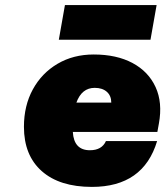

<svg xmlns="http://www.w3.org/2000/svg" viewBox="-20 -725 649 754"><path d="M235 -705H595L571 -569H211ZM74 -227Q74 -310 109 -374Q144 -438 206 -474.5Q268 -511 348 -511Q438 -511 500.5 -477.5Q563 -444 591 -383Q619 -322 604 -240L598 -207H266Q270 -135 333 -135Q380 -135 396 -171H597Q543 9 341 9Q214 9 144 -53Q74 -115 74 -227ZM352 -380Q301 -380 280 -322H417Q417 -349 399.5 -364.5Q382 -380 352 -380Z"/></svg>

Font: Overused Grotesk Black
Style: Italic
Weight: 900
Italic angle: -10°
Version: Version 0.003